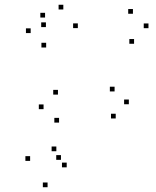

<svg xmlns="http://www.w3.org/2000/svg" viewBox="-20 -770 660 812"><path d="M262.1 -62.3V-82.3H242.1V-62.3ZM218.3 -130.4V-150.4H198.3V-130.4ZM237.8 -94V-114H217.8V-94ZM309.2 -651.1V-671.1H289.2V-651.1ZM247.8 -729.9V-749.9H227.8V-729.9ZM174.2 -655.4V-675.4H154.2V-655.4ZM107.4 -89.6V-109.6H87.4V-89.6ZM181.2 21.8V1.8H161.2V21.8ZM469.4 -269V-289H449.4V-269ZM524.9 -329.1V-349.1H504.9V-329.1ZM464.6 -383.3V-403.3H444.6V-383.3ZM225.1 -369.9V-389.9H205.1V-369.9ZM164.2 -308.3V-328.3H144.2V-308.3ZM229.8 -251.5V-271.5H209.8V-251.5ZM547 -584.9V-604.9H527V-584.9ZM607.9 -650.8V-670.8H587.9V-650.8ZM542.2 -711.8V-731.8H522.2V-711.8ZM170.6 -695.8V-715.8H150.6V-695.8ZM109.7 -630.1V-650.1H89.7V-630.1ZM175.2 -569.1V-589.1H155.2V-569.1Z"/></svg>

Font: Monaspace Radon Dots Var
Style: Regular
Weight: 400
Designer: Riley Cran and the Lettermatic Team
Version: Version 1.100 (Monaspace Radon Dots)